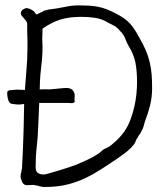

<svg xmlns="http://www.w3.org/2000/svg" viewBox="-20 -707 641 734"><path d="M362.3 -124 363.3 -125Q364.3 -126 364.3 -127H366.2L367.2 -128.9H368.2Q372.1 -133.8 377.4 -136.7Q382.8 -139.6 387.7 -141.6Q395.5 -144.5 405.3 -152.3Q415 -160.2 425.3 -169.9Q435.5 -179.7 444.3 -189.9Q453.1 -200.2 457 -207Q469.7 -225.6 478.5 -249Q487.3 -272.5 493.2 -297.4Q499 -322.3 501.5 -347.2Q503.9 -372.1 503.9 -393.6Q503.9 -434.6 498 -466.3Q492.2 -498 470.7 -533.2Q465.8 -542 462.9 -549.3Q460 -556.6 457 -563.5Q449.2 -580.1 438.5 -588.9Q435.5 -593.8 431.2 -597.2Q426.8 -600.6 421.9 -605.5Q414.1 -609.4 407.2 -613.3Q400.4 -617.2 393.6 -620.1Q370.1 -634.8 344.2 -638.7Q318.4 -642.6 291 -642.6Q246.1 -642.6 212.9 -632.8Q179.7 -623 142.6 -597.7Q141.6 -579.1 141.6 -558.6Q141.6 -548.8 142.1 -541Q142.6 -533.2 142.6 -527.3Q142.6 -502.9 140.6 -480.5Q138.7 -458 136.2 -438.5Q133.8 -418.9 132.8 -395.5Q131.8 -380.9 131.8 -365.2Q156.2 -366.2 169.9 -365.2L221.7 -370.1Q245.1 -373 255.9 -364.3Q265.6 -354.5 265.6 -341.8L264.6 -324.2Q269.5 -314.5 254.9 -312.5L240.2 -313.5H142.6Q135.7 -313.5 129.9 -313.5L127.9 -266.6Q127 -245.1 126 -222.7Q125 -184.6 120.6 -147.5Q116.2 -110.4 116.2 -69.3Q116.2 -51.8 124.5 -45.9Q132.8 -40 148.4 -40Q151.4 -40 166 -43.9Q180.7 -47.9 198.2 -53.2Q215.8 -58.6 231.4 -63.5Q247.1 -68.4 252 -70.3Q261.7 -73.2 276.9 -79.6Q292 -85.9 308.1 -93.3Q324.2 -100.6 338.9 -108.9Q353.5 -117.2 362.3 -124ZM62.5 -57.6Q64.5 -62.5 64.5 -65.9Q64.5 -69.3 64.5 -72.3Q68.4 -141.6 70.3 -212.9Q71.3 -261.7 72.3 -309.6Q67.4 -308.6 65.4 -308.6Q51.8 -306.6 44.9 -307.6Q43.9 -307.6 27.3 -309.6Q15.6 -310.5 11.2 -325.7Q6.8 -340.8 7.8 -355.5V-356.4Q14.6 -363.3 20.5 -362.3L43 -364.3H44.9L72.3 -363.3Q73.2 -363.3 75.2 -363.3Q78.1 -401.4 81.1 -439.5Q85 -481.4 85 -525.4V-548.8L84 -592.8V-616.2Q84 -624 72.3 -635.7L68.4 -640.6Q67.4 -641.6 66.9 -642.6Q66.4 -643.6 64.5 -644.5Q59.6 -651.4 59.6 -655.3Q59.6 -665 67.4 -670.4Q75.2 -675.8 81.1 -675.8Q89.8 -675.8 101.1 -669.4Q112.3 -663.1 117.2 -653.3L119.1 -652.3Q124 -652.3 132.8 -658.2L141.6 -661.1Q143.6 -664.1 145.5 -664.6Q147.5 -665 148.4 -666Q164.1 -670.9 178.7 -672.4Q193.4 -673.8 208 -676.8Q227.5 -680.7 244.1 -683.6Q260.7 -686.5 278.3 -686.5Q300.8 -686.5 318.8 -685.5Q336.9 -684.6 354.5 -681.2Q372.1 -677.7 389.6 -670.9Q407.2 -664.1 426.8 -653.3Q459 -636.7 477.1 -616.7Q495.1 -596.7 511.7 -564.5Q527.3 -538.1 537.1 -515.1Q546.9 -492.2 552.2 -469.7Q557.6 -447.3 559.6 -423.3Q561.5 -399.4 561.5 -370.1Q561.5 -335.9 553.7 -304.2Q545.9 -272.5 534.2 -243.2Q531.2 -232.4 528.8 -223.6Q526.4 -214.8 521.5 -207Q517.6 -197.3 508.8 -186.5Q507.8 -181.6 502.9 -176.8Q499 -169.9 497.1 -163.1Q492.2 -153.3 480.5 -141.6Q468.8 -129.9 454.1 -119.1Q439.5 -108.4 425.3 -98.6Q411.1 -88.9 400.4 -82Q370.1 -61.5 341.8 -44.9Q313.5 -28.3 284.2 -16.6Q254.9 -4.9 222.7 1.5Q190.4 7.8 151.4 7.8Q137.7 7.8 125 2.9Q120.1 2.9 114.3 1Q111.3 0 108.4 0Q105.5 0 103.5 0Q96.7 0 92.3 0.5Q87.9 1 83 1Q70.3 1 64.5 -11.7Q58.6 -24.4 58.6 -33.2Q58.6 -35.2 59.1 -37.6Q59.6 -40 59.6 -41V-43Q62.5 -48.8 62.5 -57.6Z"/></svg>

Font: ToneOZ-YinPZ-Tsuipita-TC
Style: Regular
Weight: 400
Designer: ÂÆ£ÂøóÂáåJeffrey Xuan(jeffreyx@gmail.com, ToneOZ.com) ÈòøÂù§(cjkFonts)
Foundry: ToneOZ
Version: Version 0.24071